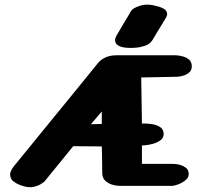

<svg xmlns="http://www.w3.org/2000/svg" viewBox="-20 -787 854 813"><path d="M536 -584Q501 -584 486 -591.5Q471 -599 468.5 -609Q466 -619 469 -626.5Q472 -634 472 -634Q472 -634 480.5 -648.5Q489 -663 500.5 -682.5Q512 -702 522.5 -719Q533 -736 536 -742Q543 -753 574 -763Q605 -773 648 -760Q677 -752 683.5 -741Q690 -730 687 -722Q684 -714 684 -714Q684 -714 674 -697.5Q664 -681 650.5 -659Q637 -637 626 -618Q615 -600 593.5 -593Q572 -586 554 -585Q536 -584 536 -584ZM75 0Q75 0 62.5 -4.5Q50 -9 37.5 -18.5Q25 -28 23 -45Q21 -62 42 -87Q56 -104 86.5 -141.5Q117 -179 156.5 -227.5Q196 -276 237 -326Q278 -376 312.5 -418.5Q347 -461 368.5 -487.5Q390 -514 390 -514Q390 -514 398.5 -524Q407 -534 426 -543.5Q445 -553 477 -553H718Q718 -553 729 -552.5Q740 -552 754.5 -548Q769 -544 780 -535Q791 -526 792 -509Q793 -492 783.5 -482.5Q774 -473 761.5 -468.5Q749 -464 739.5 -463Q730 -462 730 -462L578 -459L581 -264Q581 -264 594.5 -264Q608 -264 626 -261Q644 -258 658 -249Q672 -240 673 -222Q674 -204 660 -193.5Q646 -183 627.5 -178Q609 -173 595 -172Q581 -171 581 -171V-93H712Q712 -93 722 -92.5Q732 -92 745 -88Q758 -84 768 -76Q778 -68 779 -53Q780 -38 770 -28Q760 -18 746.5 -11.5Q733 -5 722.5 -2.5Q712 0 712 0H491Q491 0 479 -0.5Q467 -1 452 -6Q437 -11 425 -22.5Q413 -34 413 -55Q413 -98 412 -132.5Q411 -167 411 -167L290 -168L168 -18Q168 -18 156 -9.5Q144 -1 123.5 4Q103 9 75 0ZM411 -315 365 -261 411 -262Z"/></svg>

Font: Nerko One
Style: Regular
Weight: 400
Designer: Nermin Kahrimanovic
Foundry: Nermin Kahrimanovic
Version: Version 1.101